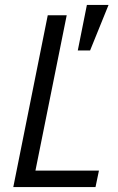

<svg xmlns="http://www.w3.org/2000/svg" viewBox="-20 -760 479 780"><path d="M34 0 174 -698H251L124 -67H382L368 0ZM346 -555H296L333 -740H421Z"/></svg>

Font: IBM Plex Sans Cond
Style: Italic
Weight: 400
Width: 3
Italic angle: -11°
Designer: Mike Abbink, Paul van der Laan, Pieter van Rosmalen
Foundry: Bold Monday
Version: Version 1.3